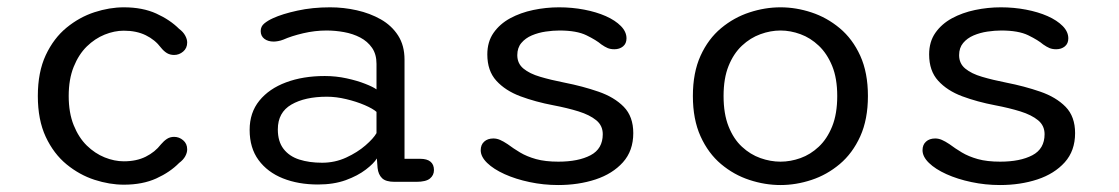

<svg xmlns="http://www.w3.org/2000/svg" viewBox="-20 -508 3135 538"><path d="M327 9.5Q287 9.5 244.8 -4.2Q202.5 -18 166.5 -47.5Q130.5 -77 108.2 -124.5Q86 -172 86 -239Q86 -306 108.2 -353.5Q130.5 -401 166.5 -430.5Q202.5 -460 244.8 -473.8Q287 -487.5 327 -487.5Q379.5 -487.5 418 -470Q456.5 -452.5 482 -427Q493.5 -418.5 499 -408.2Q504.5 -398 504.5 -389Q504.5 -373 493.2 -363.5Q482 -354 468 -354Q456.5 -354 447.8 -359.2Q439 -364.5 431 -374.5Q414.5 -396.5 388.5 -409.2Q362.5 -422 327 -422Q300.5 -422 273.2 -411Q246 -400 223.2 -377.8Q200.5 -355.5 186.5 -320.8Q172.5 -286 172.5 -239Q172.5 -192 186.5 -157.2Q200.5 -122.5 223.2 -100.2Q246 -78 273.2 -67Q300.5 -56 327 -56Q362.5 -56 388.5 -69Q414.5 -82 431 -103.5Q439 -113 447.8 -118.8Q456.5 -124.5 468 -124.5Q482 -124.5 493.2 -115Q504.5 -105.5 504.5 -89.5Q504.5 -80 499 -70Q493.5 -60 482 -51.5Q456.5 -25.5 418 -8Q379.5 9.5 327 9.5Z M1085.5 1.5Q1061 1.5 1050.5 -8.8Q1040 -19 1038 -37.5L1036 -64Q1027.5 -50 1005 -32.8Q982.5 -15.5 948.8 -3.2Q915 9 871 9Q816 9 772.8 -8.2Q729.5 -25.5 704.5 -59.5Q679.5 -93.5 679.5 -144Q679.5 -192.5 706.8 -226Q734 -259.5 781.5 -277.2Q829 -295 890 -295Q921.5 -295 951.2 -288.5Q981 -282 1003.2 -273.2Q1025.5 -264.5 1035 -257.5V-329Q1035 -356 1022.5 -374Q1010 -392 989.5 -402.8Q969 -413.5 944.2 -418Q919.5 -422.5 895 -422.5Q862.5 -422.5 829.5 -414.8Q796.5 -407 774 -397Q766.5 -394 759.2 -392.8Q752 -391.5 747 -391.5Q731 -391.5 720.8 -399.2Q710.5 -407 710.5 -421Q710.5 -434 720.5 -442.2Q730.5 -450.5 745 -457Q771 -469 813.2 -478.2Q855.5 -487.5 905 -487.5Q943 -487.5 979.8 -479.2Q1016.5 -471 1047 -453.8Q1077.5 -436.5 1095.5 -408.5Q1113.5 -380.5 1113.5 -341V-63H1157.5Q1176.5 -63 1186.2 -55Q1196 -47 1196 -31.5Q1196 -17 1184.8 -7.8Q1173.5 1.5 1146.5 1.5ZM1035 -194.5Q1025 -203.5 1001.8 -213.5Q978.5 -223.5 950.2 -230.2Q922 -237 896 -237Q834.5 -237 796.5 -215Q758.5 -193 758.5 -145.5Q758.5 -111.5 774.5 -90.8Q790.5 -70 818.5 -61Q846.5 -52 882.5 -52Q918.5 -52 950 -66.5Q981.5 -81 1004 -100.5Q1026.5 -120 1035 -135Z M1544 10.5Q1503 10.5 1464 2.2Q1425 -6 1394 -20Q1363 -34 1345 -51.5Q1327 -69 1327 -87Q1327 -102.5 1336.8 -111.2Q1346.5 -120 1362.5 -120Q1372 -120 1381.2 -116Q1390.5 -112 1402.5 -104Q1418.5 -92 1437.2 -80.8Q1456 -69.5 1482 -62.2Q1508 -55 1544.5 -55Q1600.5 -55 1634.8 -73Q1669 -91 1669 -132Q1669 -156 1650.8 -171Q1632.5 -186 1601.2 -195.8Q1570 -205.5 1530.5 -213Q1480.5 -222.5 1438.2 -238.2Q1396 -254 1370.8 -281.8Q1345.5 -309.5 1345.5 -355.5Q1345.5 -391 1363 -416Q1380.5 -441 1409.5 -456.8Q1438.5 -472.5 1474.2 -480Q1510 -487.5 1546.5 -487.5Q1583 -487.5 1617 -481Q1651 -474.5 1677.5 -462.8Q1704 -451 1719.8 -435Q1735.5 -419 1735.5 -400.5Q1735.5 -386 1725.8 -378Q1716 -370 1701.5 -370Q1691 -370 1683 -373.2Q1675 -376.5 1665 -383.5Q1651 -395.5 1623.5 -409Q1596 -422.5 1547.5 -422.5Q1529.5 -422.5 1509 -419.5Q1488.5 -416.5 1470.2 -408.8Q1452 -401 1440.8 -387.5Q1429.5 -374 1429.5 -353.5Q1429.5 -330 1446.8 -315.8Q1464 -301.5 1493.8 -292.8Q1523.5 -284 1561.5 -276.5Q1612.5 -266.5 1656.8 -251.2Q1701 -236 1727.8 -208.8Q1754.5 -181.5 1754.5 -135Q1754.5 -85.5 1725.5 -53.2Q1696.5 -21 1648.8 -5.2Q1601 10.5 1544 10.5Z M2167 10.5Q2123.5 10.5 2080 -3.8Q2036.5 -18 2000.5 -48.2Q1964.5 -78.5 1943 -126Q1921.5 -173.5 1921.5 -239Q1921.5 -304.5 1943 -351.8Q1964.5 -399 2000.5 -429Q2036.5 -459 2080 -473.2Q2123.5 -487.5 2167 -487.5Q2210.5 -487.5 2253.8 -473.2Q2297 -459 2333 -429Q2369 -399 2390.5 -351.8Q2412 -304.5 2412 -239Q2412 -173.5 2390.5 -126Q2369 -78.5 2333 -48.2Q2297 -18 2253.8 -3.8Q2210.5 10.5 2167 10.5ZM2167 -55Q2195 -55 2223 -65Q2251 -75 2274.2 -96.8Q2297.5 -118.5 2311.8 -153.8Q2326 -189 2326 -239Q2326 -288.5 2311.8 -323.2Q2297.5 -358 2274.2 -380Q2251 -402 2223 -412.2Q2195 -422.5 2167 -422.5Q2139 -422.5 2110.8 -412.2Q2082.5 -402 2059 -380Q2035.5 -358 2021.5 -323.2Q2007.5 -288.5 2007.5 -239Q2007.5 -189 2021.5 -153.8Q2035.5 -118.5 2059 -96.8Q2082.5 -75 2110.8 -65Q2139 -55 2167 -55Z M2782 10.5Q2741 10.5 2702 2.2Q2663 -6 2632 -20Q2601 -34 2583 -51.5Q2565 -69 2565 -87Q2565 -102.5 2574.8 -111.2Q2584.5 -120 2600.5 -120Q2610 -120 2619.2 -116Q2628.5 -112 2640.5 -104Q2656.5 -92 2675.2 -80.8Q2694 -69.5 2720 -62.2Q2746 -55 2782.5 -55Q2838.5 -55 2872.8 -73Q2907 -91 2907 -132Q2907 -156 2888.8 -171Q2870.5 -186 2839.2 -195.8Q2808 -205.5 2768.5 -213Q2718.5 -222.5 2676.2 -238.2Q2634 -254 2608.8 -281.8Q2583.5 -309.5 2583.5 -355.5Q2583.5 -391 2601 -416Q2618.5 -441 2647.5 -456.8Q2676.5 -472.5 2712.2 -480Q2748 -487.5 2784.5 -487.5Q2821 -487.5 2855 -481Q2889 -474.5 2915.5 -462.8Q2942 -451 2957.8 -435Q2973.5 -419 2973.5 -400.5Q2973.5 -386 2963.8 -378Q2954 -370 2939.5 -370Q2929 -370 2921 -373.2Q2913 -376.5 2903 -383.5Q2889 -395.5 2861.5 -409Q2834 -422.5 2785.5 -422.5Q2767.5 -422.5 2747 -419.5Q2726.5 -416.5 2708.2 -408.8Q2690 -401 2678.8 -387.5Q2667.5 -374 2667.5 -353.5Q2667.5 -330 2684.8 -315.8Q2702 -301.5 2731.8 -292.8Q2761.5 -284 2799.5 -276.5Q2850.5 -266.5 2894.8 -251.2Q2939 -236 2965.8 -208.8Q2992.5 -181.5 2992.5 -135Q2992.5 -85.5 2963.5 -53.2Q2934.5 -21 2886.8 -5.2Q2839 10.5 2782 10.5Z"/></svg>

Font: Sono ExtraLight Monospace
Style: Regular
Weight: 400
Version: Version 2.112